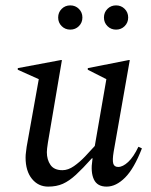

<svg xmlns="http://www.w3.org/2000/svg" viewBox="-20 -683 562 713"><path d="M159 10Q122 10 98.5 -19Q75 -48 75 -98Q75 -108 76.5 -118Q78 -128 79 -138L124 -389L46 -424V-430L206 -460H210L158 -154Q154 -129 154 -118Q154 -90 167.5 -70.5Q181 -51 212 -51Q233 -51 254.5 -66Q276 -81 296 -102Q316 -123 332 -141L375 -389L306 -424V-430L458 -460H462L402 -119Q397 -89 400.5 -76Q404 -63 419 -63Q436 -63 456 -81.5Q476 -100 494 -138L507 -132Q478 -57 444.5 -23.5Q411 10 376 10Q341 10 328.5 -17Q316 -44 323 -89L324 -95H321Q287 -57 262 -34Q237 -11 213.5 -0.5Q190 10 159 10ZM241 -573Q222 -573 209 -586Q196 -599 196 -618Q196 -637 209 -650Q222 -663 241 -663Q260 -663 273 -650Q286 -637 286 -618Q286 -599 273 -586Q260 -573 241 -573ZM411 -573Q392 -573 379 -586Q366 -599 366 -618Q366 -637 379 -650Q392 -663 411 -663Q430 -663 443 -650Q456 -637 456 -618Q456 -599 443 -586Q430 -573 411 -573Z"/></svg>

Font: Spectral
Style: Italic
Weight: 400
Italic angle: -10°
Designer: Jean-Baptiste Levee
Foundry: Production Type
Version: Version 2.001